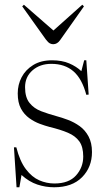

<svg xmlns="http://www.w3.org/2000/svg" viewBox="-20 -778 453 812"><path d="M50 14 39 -155H49Q64 -96 89.5 -62.5Q115 -29 146 -15.5Q177 -2 210 -2Q271 -2 301.5 -36Q332 -70 332 -116Q332 -157 315.5 -180Q299 -203 267.5 -216.5Q236 -230 190 -241Q171 -246 148 -254.5Q125 -263 103.5 -278.5Q82 -294 68.5 -319Q55 -344 55 -383Q55 -420 71.5 -451.5Q88 -483 120.5 -503Q153 -523 200 -523Q242 -523 272.5 -510Q303 -497 324 -477L336 -523H345L355 -378L345 -377Q327 -445 290.5 -476.5Q254 -508 197 -508Q149 -508 117.5 -480.5Q86 -453 86 -409Q86 -366 105 -342.5Q124 -319 154.5 -307.5Q185 -296 218 -287Q241 -281 267.5 -271Q294 -261 317 -244.5Q340 -228 354.5 -201Q369 -174 369 -135Q369 -71 327 -28.5Q285 14 209 14Q173 14 138 2.5Q103 -9 71 -38L62 14ZM205 -591Q198 -591 191 -594.5Q184 -598 174 -611L74 -751L81 -758L206 -649L328 -758L335 -751L234 -608Q222 -591 205 -591Z"/></svg>

Font: Display Extralight
Style: Regular
Weight: 200
Designer: Latin by Veronika Burian and Jose Scaglione. Greek by Irene Vlachou. Cyrillic by Vera Evstafieva.
Foundry: TypeTogether
Version: Version 3.002